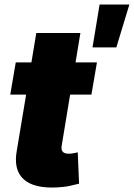

<svg xmlns="http://www.w3.org/2000/svg" viewBox="-20 -822 593 850"><path d="M409.2 -545.9 384.8 -403.3H290.5L252.9 -175.8Q247.6 -141.1 284.2 -141.6Q293 -141.1 305.4 -143.6Q317.9 -146 324.2 -147.5L330.1 -8.8Q314.9 -4.9 289.8 0.7Q264.6 6.3 231.4 7.8Q128.4 12.7 83.5 -29.5Q38.6 -71.8 54.7 -157.2L95.7 -403.3H25.4L49.8 -545.9H119.1L140.6 -675.8H335.9L314.5 -545.9ZM389.6 -612.3 420.9 -801.8H552.7L495.1 -612.3Z"/></svg>

Font: Inter Tight Black
Style: Italic
Weight: 900
Italic angle: -9.39999°
Designer: Rasmus Andersson
Foundry: rsms
Version: Version 3.004; ttfautohint (v1.8.4.7-5d5b)